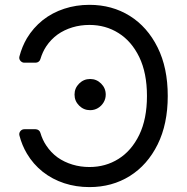

<svg xmlns="http://www.w3.org/2000/svg" viewBox="-20 -757 767 787"><path d="M243.3 -6Q194.6 -22 155.5 -52.6Q115.8 -84.2 90.2 -127.5Q70 -161.6 59.7 -201.3Q58.9 -204.9 58.9 -206.3Q58.9 -214.8 65 -221.1Q71 -227.3 79.9 -227.3H125.7Q132.8 -227.3 138.3 -223.2Q143.8 -219.1 145.6 -212.4Q154.1 -183.6 169.4 -160.9Q188.6 -131.7 215.9 -111.9Q242.9 -92.7 277 -82.4Q310 -72.4 346.6 -72.4Q413 -72.4 465.9 -105.8Q519.2 -139.2 550.8 -204.2Q582.4 -269.5 582.4 -363.6Q582.4 -457.7 550.8 -523.1Q519.2 -588.1 465.9 -621.4Q413 -654.8 346.6 -654.8Q310 -654.8 277 -644.9Q242.9 -634.6 215.9 -615.4Q188.6 -595.5 169.4 -566.8Q154.5 -544.4 145.6 -514.9Q143.8 -508.2 138.3 -504.1Q132.8 -500 125.7 -500H79.9Q71.4 -500 65.2 -506.2Q58.9 -512.4 58.9 -520.6Q58.9 -522.4 59.7 -525.9Q70.3 -566.1 90.2 -600.1Q116.1 -643.1 155.5 -674.7Q194.6 -705.3 243.3 -721.2Q291.9 -737.2 346.6 -737.2Q439.3 -737.2 512.1 -691.8Q584.2 -646.7 626.1 -562.5Q667.6 -479 667.6 -363.6Q667.6 -248.6 626.1 -164.8Q584.2 -80.6 512.1 -35.5Q439.3 9.9 346.6 9.9Q291.9 9.9 243.3 -6ZM285.5 -369.3Q285.5 -395.6 304.3 -414.4Q323.2 -433.2 349.4 -433.2Q375.7 -433.2 394.5 -414.4Q413.4 -395.6 413.4 -369.3Q413.4 -351.9 404.7 -337.4Q396 -322.8 381.6 -314.1Q367.2 -305.4 349.4 -305.4Q323.2 -305.4 304.3 -324.2Q285.5 -343 285.5 -369.3Z"/></svg>

Font: DeltaSans
Style: Regular
Weight: 400
Designer: Rasmus Andersson
Foundry: rsms
Version: Version 3.012